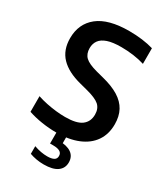

<svg xmlns="http://www.w3.org/2000/svg" viewBox="-231 -853 1023 1171"><g transform="rotate(30 280.0 -267.0)"><path d="M244.5 9.5Q194 9.5 142.5 1.5Q91 -6.5 46.5 -21.5V-131.5Q77.5 -121 111.8 -114Q146 -107 180 -103.2Q214 -99.5 244.5 -99.5Q325 -99.5 360.5 -126.5Q396 -153.5 396 -203Q396 -245.5 369.8 -268.8Q343.5 -292 274.5 -309.5L224.5 -322.5Q128.5 -347 79.8 -397.8Q31 -448.5 31 -531.5Q31 -633.5 104 -691.5Q177 -749.5 323 -749.5Q370.5 -749.5 414.8 -743.8Q459 -738 494 -727.5V-617.5Q457.5 -629 415 -634.8Q372.5 -640.5 330 -640.5Q269.5 -640.5 233.2 -628Q197 -615.5 180.8 -592.8Q164.5 -570 164.5 -538.5Q164.5 -498.5 188.2 -475.8Q212 -453 274 -436.5L324 -423.5Q394.5 -406 440.2 -377.8Q486 -349.5 508 -308.8Q530 -268 530 -212Q530 -142.5 496 -93Q462 -43.5 398.2 -17Q334.5 9.5 244.5 9.5ZM276 216.5Q249 216.5 223.8 212Q198.5 207.5 176.5 199.5V145.5Q201.5 154.5 225.2 158.8Q249 163 270 163Q300 163 316 154.2Q332 145.5 332 125.5Q332 105 315.8 95.8Q299.5 86.5 269.5 86.5H246.5V-10H312.5V65.5L284.5 44.5Q342 44.5 372.8 66.2Q403.5 88 403.5 129.5Q403.5 170.5 371.5 193.5Q339.5 216.5 276 216.5Z"/></g></svg>

Font: Encode Sans SC Condensed Thin SemiBold
Style: Regular
Weight: 600
Version: Version 3.002